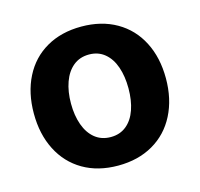

<svg xmlns="http://www.w3.org/2000/svg" viewBox="-85 -629 761 731"><g transform="rotate(-15 295.0 -263.0)"><path d="M35.2 -263.7Q35.2 -345.2 66.7 -407.2Q98.1 -469.2 157 -503.2Q215.8 -537.1 294.9 -537.1Q374 -537.1 433.1 -503.2Q492.2 -469.2 523.9 -407.2Q555.7 -345.2 555.7 -263.7Q555.7 -182.1 523.9 -119.9Q492.2 -57.6 433.1 -23.4Q374 10.7 294.9 10.7Q215.8 10.7 157.2 -23.4Q98.6 -57.6 66.9 -119.9Q35.2 -182.1 35.2 -263.7ZM408.2 -263.7Q408.2 -311 395.5 -347.9Q382.8 -384.8 357.4 -405.8Q332 -426.8 295.9 -426.8Q259.3 -426.8 233.6 -405.8Q208 -384.8 194.8 -347.9Q181.6 -311 181.6 -263.7Q181.6 -216.8 194.8 -179.9Q208 -143.1 233.6 -122.3Q259.3 -101.6 295.9 -101.6Q332 -101.6 357.4 -122.3Q382.8 -143.1 395.5 -179.7Q408.2 -216.3 408.2 -263.7Z"/></g></svg>

Font: WEMIX Pretendard
Style: Bold
Weight: 700
Designer: Base glyphs from Inter by Rasmus Andersson; Hangeul glyphs from Noto Sans CJK(Source Han Sans) by Jang Soo-young and Kan
Foundry: Kil Hyung-jin
Version: Version 1.000